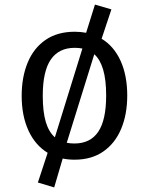

<svg xmlns="http://www.w3.org/2000/svg" viewBox="-20 -691 655 845"><path d="M308.7 -551.3Q334.9 -551.3 359 -546.7L397.9 -670.8L470.3 -649.7L427.2 -520.5Q481.5 -487.7 510.8 -423.1Q540 -358.5 540 -270.3Q540 -187.7 513.3 -124.1Q486.7 -60.5 434.9 -24.4Q383.1 11.8 307.7 11.8Q280.5 11.8 255.9 6.7L218.5 133.8L146.7 112.3L189.7 -18.5Q134.9 -51.8 105.1 -116.7Q75.4 -181.5 75.4 -269.2Q75.4 -352.3 102.1 -416.2Q128.7 -480 180.8 -515.6Q232.8 -551.3 308.7 -551.3ZM308.7 -480.5Q239 -480.5 203.6 -429Q168.2 -377.4 168.2 -269.2Q168.2 -199 181.5 -154.4Q194.9 -109.7 221.5 -86.7L342.6 -477.4Q327.2 -480.5 308.7 -480.5ZM447.2 -270.3Q447.2 -340.5 433.8 -385.1Q420.5 -429.7 394.9 -452.3L273.8 -62.6Q289.2 -59.5 307.7 -59.5Q377.4 -59.5 412.3 -111Q447.2 -162.6 447.2 -270.3Z"/></svg>

Font: FiraCode Nerd Font
Style: Regular
Weight: 400
Designer: Carrois Corporate, Edenspiekermann AG, Nikita Prokopov
Foundry: Carrois Corporate, Edenspiekermann AG, Nikita Prokopov
Version: Version 6.002;Nerd Fonts 2.1.0